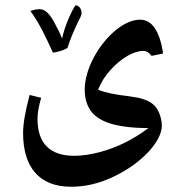

<svg xmlns="http://www.w3.org/2000/svg" viewBox="-20 -595 676 732"><path d="M182 -394C205 -398 224 -404 237 -412C248 -446 261 -477 276 -508C286 -527 291 -539 291 -543C291 -564 280 -574 268 -575C254 -557 224 -489 217 -448C210 -465 202 -482 192 -500C174 -536 155 -560 132 -560C126 -560 119 -559 112 -558L96 -553C132 -504 156 -450 182 -394ZM251 117C304 117 357 105 410 80C518 30 597 -55 597 -116C597 -146 583 -183 563 -198C543 -214 518 -222 472 -228C420 -234 380 -242 354 -253C365 -280 380 -305 400 -327C441 -373 490 -401 526 -401C538 -401 548 -395 558 -382L602 -391C589 -476 560 -520 514 -520C485 -520 453 -506 420 -479C353 -423 303 -329 303 -254C303 -220 311 -193 327 -171C355 -134 411 -113 500 -108C514 -107 530 -107 546 -107C519 -86 489 -68 458 -52C393 -20 322 -1 263 -1C170 -1 123 -49 123 -142C123 -165 128 -192 137 -222L93 -233C76 -170 68 -122 68 -88C68 45 132 117 251 117Z"/></svg>

Font: Noto Naskh Arabic UI
Style: Bold
Weight: 700
Designer: Monotype Design Team, David Williams, Mohamad Dakak and Nizar Qandah
Foundry: Monotype Imaging Inc.
Version: Version 2.016